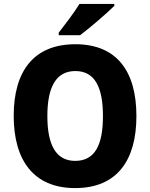

<svg xmlns="http://www.w3.org/2000/svg" viewBox="-20 -951 768 981"><path d="M564 -921V-931H386C359 -886 313 -827 280 -784V-771H389C440 -809 527 -884 564 -921ZM677 -358C677 -584 579 -725 365 -725C152 -725 50 -587 50 -359C50 -133 151 10 364 10C579 10 677 -133 677 -358ZM222 -358C222 -504 265 -588 365 -588C464 -588 506 -506 506 -358C506 -210 465 -129 364 -129C265 -129 222 -212 222 -358Z"/></svg>

Font: Noto Sans Gujarati UI SemiCondensed ExtraBold
Style: Regular
Weight: 800
Width: 4
Designer: Jelle Bosma - Monotype Design Team, Universal Thirst
Foundry: Monotype Imaging Inc.
Version: Version 2.106